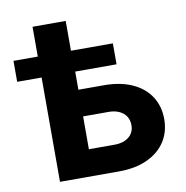

<svg xmlns="http://www.w3.org/2000/svg" viewBox="-77 -750 800 824"><g transform="rotate(-10 323.0 -338.0)"><path d="M12.2 -545.9H445.3V-454.6H12.2ZM606 -187.5Q606 -131.8 578.4 -89.6Q550.8 -47.4 499 -23.7Q447.3 0 376.5 0H118.7V-545.9H265.1V-116.2H376.5Q402.8 -116.2 422.4 -124.8Q441.9 -133.3 452.4 -149.2Q462.9 -165 462.9 -186Q462.9 -208.5 452.4 -224.9Q441.9 -241.2 422.4 -250.2Q402.8 -259.3 376.5 -259.3H213.9V-375.5H376.5Q447.3 -375.5 499.3 -352.1Q551.3 -328.6 578.6 -286.1Q606 -243.7 606 -187.5ZM118.2 -675.8H262.7V-545.9H118.2Z"/></g></svg>

Font: Inter RS Variable
Style: Regular
Weight: 400
Designer: Rasmus Andersson (customised by Maria Ramos and Noel Pretorius)
Foundry: rsms
Version: Version 3.001;Glyphs 3.2.3 (3260)